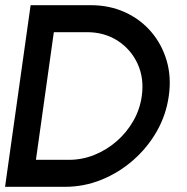

<svg xmlns="http://www.w3.org/2000/svg" viewBox="-30 -720 722 740"><path d="M-10.5 0 88 -700H319.5Q392 -700 451.8 -672.8Q511.5 -645.5 552.8 -597.2Q594 -549 612.5 -485.8Q631 -422.5 620.5 -350Q610.5 -277.5 574.5 -214.2Q538.5 -151 483.5 -102.8Q428.5 -54.5 361 -27.2Q293.5 0 221 0ZM108.5 -104H236Q286.5 -104 333.8 -123Q381 -142 419.8 -175.8Q458.5 -209.5 484 -254.2Q509.5 -299 516.5 -350Q526 -418 500.5 -473.8Q475 -529.5 423.8 -562.8Q372.5 -596 305 -596H177.5Z"/></svg>

Font: Urbanist SemiBold
Style: Italic
Weight: 600
Italic angle: -8°
Designer: Corey Hu
Foundry: Corey Hu
Version: Version 1.321; ttfautohint (v1.8.4.7-5d5b)